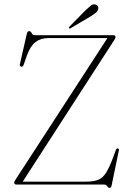

<svg xmlns="http://www.w3.org/2000/svg" viewBox="-20 -865 618 900"><path d="M516 -678 86.5 -13.5H382Q418 -13.5 439.5 -21.8Q461 -30 476.8 -54.8Q492.5 -79.5 511 -129L523.5 -163Q526.5 -170 532.5 -169Q539 -168 537 -159L503 5Q501 15.5 494 15.5Q487 15.5 482.8 7.8Q478.5 0 466.5 0H58.5Q46.5 0 46.5 -8Q46.5 -13.5 51.5 -21L483.5 -686.5H206.5Q171 -686.5 146.8 -668.2Q122.5 -650 106 -604.5L91.5 -563Q87.5 -550.5 79 -552.5Q70.5 -554.5 74 -567.5L106 -708Q109 -719 116.5 -719Q124.5 -719 128.8 -709.5Q133 -700 143 -700H510Q521.5 -700 521.5 -691.5Q521.5 -686 516 -678ZM381 -817Q396 -831 406 -838.8Q416 -846.5 426.5 -844Q435.5 -842 439 -835.2Q442.5 -828.5 440.5 -821.5Q438 -812.5 429 -805.2Q420 -798 407.5 -790L311.5 -733Q307 -729.5 304 -733Q301 -735.5 306 -740.5Z"/></svg>

Font: Fraunces 72pt S000 Thin
Style: Regular
Weight: 100
Version: Version 1.000; ttfautohint (v1.8.3)